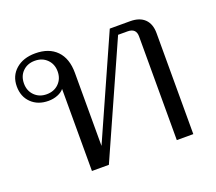

<svg xmlns="http://www.w3.org/2000/svg" viewBox="-101 -706 946 842"><g transform="rotate(-20 372.5 -285.0)"><path d="M667 -471V0H590V-484Q590 -522 550 -522H506L273 0H194V-383Q184 -370 164 -362Q144 -354 121 -354Q72 -354 41.5 -383.5Q11 -413 11 -461Q11 -510 45.5 -540Q80 -570 136 -570Q200 -570 235.5 -533.5Q271 -497 271 -430V-89L481 -560H576Q620 -560 643.5 -537Q667 -514 667 -471ZM202 -462Q202 -496 180 -518Q158 -540 123 -540Q89 -540 67 -518.5Q45 -497 45 -462Q45 -428 67 -406Q89 -384 123 -384Q158 -384 180 -406Q202 -428 202 -462Z"/></g></svg>

Font: Fahkwang Light
Style: Regular
Weight: 300
Version: Version 1.000; ttfautohint (v1.6)